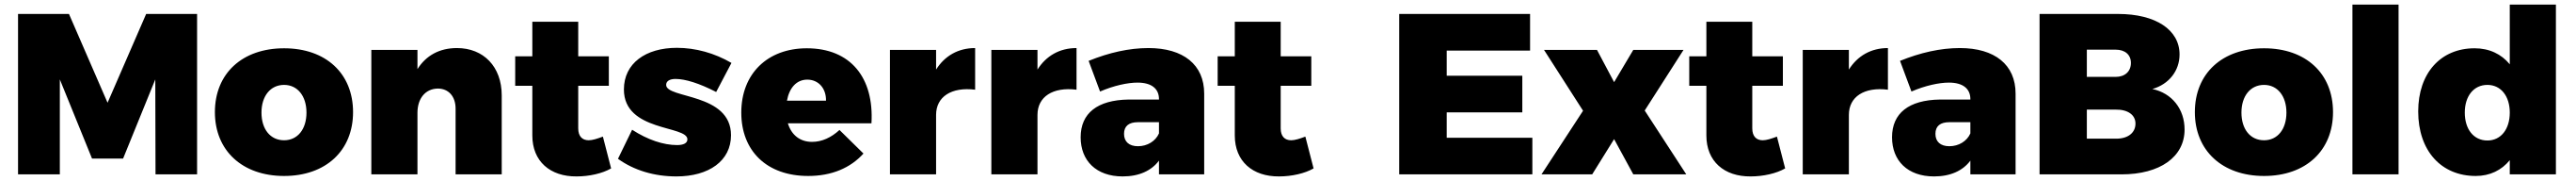

<svg xmlns="http://www.w3.org/2000/svg" viewBox="-20 -762 11278 791"><path d="M59 -701V0H242V-415L383 -69H519L660 -415L661 0H843V-701H620L451 -313L282 -701Z M1224 -551C1041 -551 921 -441 921 -272C921 -104 1041 7 1224 7C1407 7 1526 -104 1526 -272C1526 -441 1407 -551 1224 -551ZM1224 -391C1283 -391 1322 -342 1322 -270C1322 -197 1283 -149 1224 -149C1164 -149 1125 -197 1125 -270C1125 -342 1164 -391 1224 -391Z M1981 -552C1905 -552 1846 -520 1808 -460V-544H1606V0H1808V-269C1808 -331 1842 -374 1897 -375C1944 -375 1975 -341 1975 -287V0H2177V-345C2177 -471 2097 -552 1981 -552Z M2620 -165C2596 -156 2574 -149 2558 -149C2530 -149 2512 -166 2512 -201V-387H2646V-516H2512V-667H2311V-516H2236V-387H2311V-170C2311 -57 2389 10 2505 9C2560 9 2618 -4 2656 -26Z M3116 -360 3183 -487C3109 -530 3026 -553 2944 -553C2807 -553 2712 -485 2712 -371C2712 -185 2990 -215 2990 -153C2990 -136 2972 -128 2945 -128C2885 -128 2816 -151 2748 -195L2686 -68C2757 -17 2846 9 2942 9C3084 9 3181 -59 3181 -171C3181 -357 2897 -330 2897 -391C2897 -408 2913 -417 2938 -417C2981 -417 3042 -398 3116 -360Z M3513 -551C3341 -551 3226 -440 3226 -270C3226 -103 3337 7 3519 7C3622 7 3704 -28 3761 -91L3656 -194C3620 -161 3579 -142 3536 -142C3484 -142 3446 -171 3430 -223H3796C3808 -423 3704 -551 3513 -551ZM3597 -322H3426C3436 -377 3467 -414 3515 -414C3564 -414 3598 -376 3597 -322Z M4079 -458V-544H3877V0H4079V-260C4079 -339 4146 -383 4250 -370V-552C4176 -552 4117 -518 4079 -458Z M4523 -458V-544H4321V0H4523V-260C4523 -339 4590 -383 4694 -370V-552C4620 -552 4561 -518 4523 -458Z M5009 -552C4924 -552 4836 -532 4747 -496L4797 -362C4857 -388 4918 -401 4961 -401C5023 -401 5055 -374 5055 -329V-327H4922C4785 -325 4712 -267 4712 -162C4712 -60 4780 9 4896 9C4968 9 5022 -16 5055 -60V0H5253V-353C5253 -479 5162 -552 5009 -552ZM4963 -123C4924 -123 4902 -143 4902 -177C4902 -211 4923 -228 4963 -228H5055V-179C5040 -145 5004 -123 4963 -123Z M5696 -165C5672 -156 5650 -149 5634 -149C5606 -149 5588 -166 5588 -201V-387H5722V-516H5588V-667H5387V-516H5312V-387H5387V-170C5387 -57 5465 10 5581 9C5636 9 5694 -4 5732 -26Z M6107 -701V0H6690V-160H6315V-271H6646V-431H6315V-541H6680V-701Z M6741 -544 6912 -278 6730 0H6952L7048 -154L7132 0H7364L7182 -279L7352 -544H7132L7048 -403L6973 -544Z M7761 -165C7737 -156 7715 -149 7699 -149C7671 -149 7653 -166 7653 -201V-387H7787V-516H7653V-667H7452V-516H7377V-387H7452V-170C7452 -57 7530 10 7646 9C7701 9 7759 -4 7797 -26Z M8076 -458V-544H7874V0H8076V-260C8076 -339 8143 -383 8247 -370V-552C8173 -552 8114 -518 8076 -458Z M8562 -552C8477 -552 8389 -532 8300 -496L8350 -362C8410 -388 8471 -401 8514 -401C8576 -401 8608 -374 8608 -329V-327H8475C8338 -325 8265 -267 8265 -162C8265 -60 8333 9 8449 9C8521 9 8575 -16 8608 -60V0H8806V-353C8806 -479 8715 -552 8562 -552ZM8516 -123C8477 -123 8455 -143 8455 -177C8455 -211 8476 -228 8516 -228H8608V-179C8593 -145 8557 -123 8516 -123Z M9255 -701H8911V0H9270C9438 0 9546 -76 9546 -196C9546 -285 9491 -355 9405 -373C9478 -394 9524 -453 9524 -524C9524 -632 9419 -701 9255 -701ZM9244 -426H9118V-545H9244C9285 -545 9311 -523 9311 -487C9311 -450 9285 -426 9244 -426ZM9244 -156H9118V-283H9244C9297 -284 9331 -260 9331 -222C9331 -181 9297 -155 9244 -156Z M9894 -551C9711 -551 9591 -441 9591 -272C9591 -104 9711 7 9894 7C10077 7 10196 -104 10196 -272C10196 -441 10077 -551 9894 -551ZM9894 -391C9953 -391 9992 -342 9992 -270C9992 -197 9953 -149 9894 -149C9834 -149 9795 -197 9795 -270C9795 -342 9834 -391 9894 -391Z M10281 -742V0H10483V-742Z M10970 -742V-481C10933 -526 10880 -551 10816 -551C10667 -551 10569 -442 10569 -275C10569 -104 10669 7 10821 7C10883 7 10934 -18 10970 -62V0H11172V-742ZM10872 -148C10812 -148 10773 -197 10773 -270C10773 -342 10812 -391 10872 -391C10931 -391 10970 -342 10970 -270C10970 -197 10931 -148 10872 -148Z"/></svg>

Font: Montserrat ExtraBold
Style: Regular
Weight: 800
Designer: Julieta Ulanovsky
Foundry: Julieta Ulanovsky
Version: Version 4.000